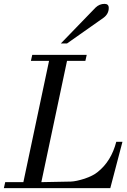

<svg xmlns="http://www.w3.org/2000/svg" viewBox="-102 -974 660 994"><path d="M500 -240H532L469 0H-82L-75 -31H19L152 -659H58L65 -690H347L340 -659H245L112 -31L265 -34Q292 -35 336 -49Q380 -64 403 -83Q474 -139 500 -240ZM461 -933Q461 -902 434 -882L245 -749H213L393 -935Q413 -954 439 -954Q461 -954 461 -933Z"/></svg>

Font: GFS Didot
Style: Italic
Weight: 400
Italic angle: -12°
Designer: Takis Katsoulidis and George D. Matthiopoulos
Foundry: George Matthiopoulos and Takis Katsoulidis
Version: Version 1.0